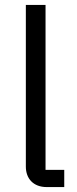

<svg xmlns="http://www.w3.org/2000/svg" viewBox="-20 -760 312 780"><path d="M241 0V-70H165V-740H85V-83C85 -35 115 0 170 0Z"/></svg>

Font: IBM Plex Thai Looped
Style: Regular
Weight: 400
Designer: Mike Abbink, Paul van der Laan, Pieter van Rosmalen, Ben Mitchell, Mark Frömberg
Foundry: Bold Monday
Version: Version 1.0